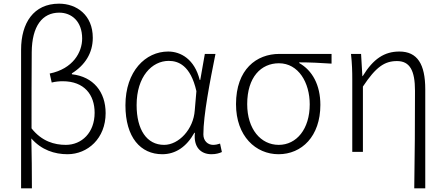

<svg xmlns="http://www.w3.org/2000/svg" viewBox="-20 -828 2429 1047"><path d="M95 199H154C154 105 153 20 151 -73C206 -10 278 13 348 13C458 13 556 -73 556 -211C556 -327 489 -410 372 -423V-428C444 -473 486 -539 486 -622C486 -746 398 -808 302 -808C163 -808 95 -702 95 -557ZM339 -38C277 -38 208 -57 152 -128C152 -268 152 -404 153 -543C154 -686 211 -759 303 -759C370 -759 428 -712 428 -618C428 -543 378 -453 251 -427L262 -378C282 -383 303 -385 322 -385C439 -385 496 -312 496 -213C496 -105 426 -38 339 -38Z M865 13C937 13 997 -27 1040 -104H1043C1034 -26 1075 13 1133 13C1159 13 1177 7 1190 1L1180 -45C1169 -41 1155 -38 1142 -38C1113 -38 1089 -60 1089 -95C1089 -200 1125 -385 1155 -534H1097L1072 -392H1069C1041 -505 966 -547 897 -547C774 -547 664 -440 664 -254C664 -78 747 13 865 13ZM875 -38C780 -38 725 -121 725 -255C725 -411 809 -496 900 -496C952 -496 1019 -472 1051 -331L1042 -226C1035 -123 955 -38 875 -38Z M1499 13C1625 13 1727 -84 1727 -256C1727 -365 1683 -444 1612 -484V-488C1673 -488 1727 -485 1788 -481V-534H1503C1379 -534 1267 -450 1267 -260C1267 -85 1375 13 1499 13ZM1500 -38C1402 -38 1328 -124 1328 -260C1328 -408 1404 -483 1501 -483C1608 -483 1669 -377 1669 -259C1669 -124 1597 -38 1500 -38Z M2239 199H2299V-341C2299 -478 2256 -547 2158 -547C2077 -547 2016 -508 1958 -413H1956L1949 -534H1894C1900 -479 1901 -438 1901 -395V0H1959V-356C2030 -463 2077 -495 2145 -495C2215 -495 2243 -443 2243 -333C2243 -165 2242 22 2239 199Z"/></svg>

Font: Noto Sans SC Light
Style: Regular
Weight: 300
Designer: Ryoko NISHIZUKA 西塚涼子 (kana, bopomofo & ideographs); Paul D. Hunt (Latin, Greek & Cyrillic); Sandoll Communications 산돌커뮤니
Foundry: Adobe
Version: Version 2.004;hotconv 1.0.118;makeotfexe 2.5.65603